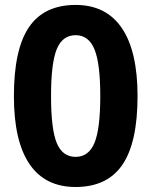

<svg xmlns="http://www.w3.org/2000/svg" viewBox="-20 -745 611 775"><path d="M285.2 9.8Q161.6 9.8 98.9 -83Q36.1 -175.8 36.1 -356.9Q36.1 -546.4 97.2 -635.7Q158.2 -725.1 285.2 -725.1Q408.2 -725.1 471.7 -631.8Q535.2 -538.6 535.2 -356.9Q535.2 -169.4 473.9 -79.8Q412.6 9.8 285.2 9.8ZM285.2 -111.8Q337.9 -111.8 361.3 -168.2Q384.8 -224.6 384.8 -356.9Q384.8 -488.8 361.3 -545.9Q337.9 -603 285.2 -603Q232.4 -603 209.2 -546.9Q186 -490.7 186 -356.9Q186 -223.1 209.2 -167.5Q232.4 -111.8 285.2 -111.8Z"/></svg>

Font: Droid Sans Tamil
Style: Bold
Weight: 700
Designer: Jelle Bosma
Foundry: Monotype Imaging Inc.
Version: Version 1.00